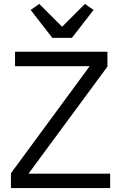

<svg xmlns="http://www.w3.org/2000/svg" viewBox="-20 -963 620 983"><path d="M544 0H36V-76L439 -624H57V-698H530V-622L126 -74H544ZM248 -769 137 -912 181 -943 298 -826 415 -943 459 -912 348 -769Z"/></svg>

Font: IBM Plex Sans Thai
Style: Regular
Weight: 400
Designer: Mike Abbink, Paul van der Laan, Pieter van Rosmalen, Ben Mitchell, Mark Frömberg
Foundry: Bold Monday
Version: Version 1.2